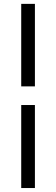

<svg xmlns="http://www.w3.org/2000/svg" viewBox="-20 -730 283 968"><path d="M156 -294.5H87V-710.5H156ZM156 218H87V-200.5H156Z"/></svg>

Font: Anek Tamil
Style: Regular
Weight: 400
Designer: Aadarsh Rajan (Tamil), Yesha Goshar (Latin)
Foundry: Ek Type
Version: Version 1.003